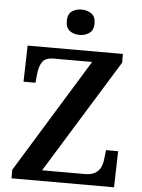

<svg xmlns="http://www.w3.org/2000/svg" viewBox="-61 -979 760 1026"><g transform="rotate(5 319.0 -465.5)"><path d="M40 0V-46L415 -657H210Q164 -657 148 -632.5Q132 -608 128 -570L123 -520H59L64 -714H575V-667L199 -57H429Q465 -57 485.5 -70.5Q506 -84 514.5 -105Q523 -126 525 -150L530 -194H595L590 0ZM335 -795Q304 -795 282.5 -811Q261 -827 261 -863Q261 -900 282.5 -915.5Q304 -931 335 -931Q365 -931 387.5 -915.5Q410 -900 410 -863Q410 -827 387.5 -811Q365 -795 335 -795Z"/></g></svg>

Font: Noto Serif Vithkuqi SemiBold
Style: Regular
Weight: 600
Version: Version 1.005